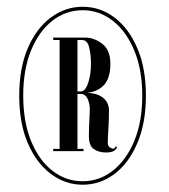

<svg xmlns="http://www.w3.org/2000/svg" viewBox="-20 -726 489 554"><path d="M218.5 -193Q168.5 -193 126.8 -224.2Q85 -255.5 60.2 -313Q35.5 -370.5 35.5 -450Q35.5 -529.5 60.2 -587Q85 -644.5 126.8 -675.5Q168.5 -706.5 218.5 -706.5Q269 -706.5 310.2 -675.5Q351.5 -644.5 376.2 -587Q401 -529.5 401 -450Q401 -370.5 376.2 -312.8Q351.5 -255 310.2 -224Q269 -193 218.5 -193ZM218.5 -203Q266.5 -203 305.5 -233.5Q344.5 -264 367.5 -319.5Q390.5 -375 390.5 -450Q390.5 -525 367.5 -580.2Q344.5 -635.5 305.5 -666Q266.5 -696.5 218.5 -696.5Q170 -696.5 131 -666Q92 -635.5 69.5 -580.2Q47 -525 47 -450Q47 -375 69.5 -319.5Q92 -264 131 -233.5Q170 -203 218.5 -203ZM286 -286Q265 -286 250.8 -295.8Q236.5 -305.5 236.5 -333Q236.5 -356 237.8 -378Q239 -400 239 -413.5Q239 -426.5 232.8 -440.8Q226.5 -455 212.5 -455H203.5V-296.5H221V-290H133.5V-296.5H152V-610.5H133.5V-617.5H226Q252 -617.5 275.2 -599.5Q298.5 -581.5 298.5 -542.5Q298.5 -501.5 280.8 -481.5Q263 -461.5 231 -458Q260.5 -457.5 277.5 -443.8Q294.5 -430 294.5 -406.5Q294.5 -383 292.8 -355Q291 -327 291 -314Q291 -305 296.8 -301Q302.5 -297 306 -297Q312 -297 312 -302.5H318Q313.5 -286 286 -286ZM203.5 -462H212.5Q226 -462 234.2 -486.2Q242.5 -510.5 242.5 -541.5Q242.5 -568.5 237.2 -589.5Q232 -610.5 217 -610.5H203.5Z"/></svg>

Font: Imbue 100pt ExtraBold
Style: Regular
Weight: 800
Designer: Tyler Finck
Foundry: Etcetera Type Company
Version: Version 1.102; ttfautohint (v1.8.3)